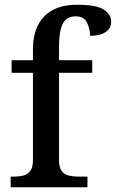

<svg xmlns="http://www.w3.org/2000/svg" viewBox="-20 -790 489 810"><path d="M25 0V-45H40Q61 -45 79 -49.5Q97 -54 108 -69Q119 -84 119 -115V-483H29V-536H119V-582Q119 -673 167 -721.5Q215 -770 304 -770Q387 -770 418 -749.5Q449 -729 449 -699Q449 -671 426 -655Q403 -639 360 -639Q360 -668 347 -694.5Q334 -721 299 -721Q260 -721 244.5 -689.5Q229 -658 229 -594V-536H369V-483H229V-115Q229 -84 240 -69Q251 -54 269.5 -49.5Q288 -45 308 -45H349V0Z"/></svg>

Font: Noto Serif Sinhala Medium
Style: Regular
Weight: 500
Designer: Jelle Bosma - Monotype Design Team
Foundry: Monotype Imaging Inc.
Version: Version 2.007; ttfautohint (v1.8.4.7-5d5b)